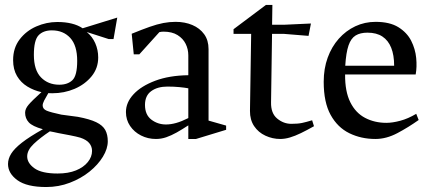

<svg xmlns="http://www.w3.org/2000/svg" viewBox="-20 -550 1755 776"><path d="M166.7 205.9Q88.6 205.9 50.5 178.4Q12.4 150.8 12.4 113Q12.4 91.7 25.2 71.1Q38 50.5 68.5 26.6Q99.1 2.7 153.3 -27.7Q111.1 -39.4 96.3 -55.5Q81.5 -71.6 81.5 -94.5Q81.5 -110 95.3 -126.4Q109.1 -142.8 147.5 -177.6Q117.3 -184.1 90.9 -200.1Q64.4 -216.1 48.7 -242.8Q33 -269.4 33 -307.1Q33 -356 59.4 -390.7Q85.8 -425.3 126.8 -443.2Q167.8 -461.1 211.5 -461.1Q244.3 -461.1 269.8 -454.7Q295.3 -448.4 314.1 -435.7L453.9 -478.9L438.8 -392H419.7L330.7 -420.6Q353 -402.6 365 -375.4Q376.9 -348.3 376.9 -317.7Q376.9 -274.3 350.2 -241.6Q323.5 -209 281.6 -191Q239.6 -173.1 191.5 -173.1Q187.7 -173.1 183.6 -173.3Q179.5 -173.4 175.3 -173.6Q164.6 -155.8 158.5 -143.7Q152.4 -131.6 152.4 -124Q152.4 -109.5 168.7 -102.6Q185 -95.8 227.8 -86.7L294.5 -77.8Q343 -68.7 369.1 -56Q395.1 -43.3 405.4 -24.7Q415.6 -6.1 415.6 21Q415.6 51.2 395.8 83.6Q376 116 341.7 143.7Q307.3 171.4 262.2 188.6Q217.2 205.9 166.7 205.9ZM212.7 151.3Q256.2 151.3 287.1 138.7Q318.1 126 335 104.9Q352 83.9 352 60Q352 42 340.7 28.4Q329.5 14.8 304.8 6.5Q289.4 2 263.9 -3Q238.4 -8.1 214.9 -12.3Q206.2 -14.2 197.9 -16Q189.6 -17.8 181.5 -19.2Q142.7 6.6 116.3 31.6Q89.9 56.7 89.9 82.1Q89.9 109.2 119.4 130.3Q148.9 151.3 212.7 151.3ZM219.6 -207.6Q253.6 -207.6 272.8 -226.1Q292 -244.6 292 -304Q292 -366.2 263.9 -396.8Q235.8 -427.3 189.6 -427.3Q154.8 -427.3 135.8 -407.3Q116.9 -387.3 116.9 -328.3Q116.9 -266.7 145.7 -237.2Q174.5 -207.6 219.6 -207.6Z M610.3 11.7Q577.8 11.7 550.1 -2.3Q522.4 -16.3 505.7 -41Q489 -65.7 489 -97.1Q489 -136 519.8 -169.1Q550.6 -202.3 607.4 -223.7Q664.2 -245 741.1 -246V-326Q741.1 -351.3 730.4 -372.8Q719.8 -394.3 697.6 -408.2Q675.4 -422.1 640.7 -422.1Q638.4 -422.1 632.5 -421.6Q626.6 -421.1 624.1 -420.1L543 -330.3H520.6L512.3 -413.6Q554.4 -430.8 584.8 -441.5Q615.2 -452.2 640.2 -457Q665.1 -461.7 689.7 -461.7Q727.3 -461.7 757.4 -448.9Q787.4 -436.2 805.2 -411.7Q822.9 -387.3 822.9 -351.3V-62.6L893.9 -42.4V-25.4L772.1 11.7H741.1V-43.3Q716.2 -27 694 -14.5Q671.8 -2.1 651.7 4.8Q631.5 11.7 610.3 11.7ZM650.7 -46.9Q670.2 -46.9 692 -53Q713.7 -59 741.1 -72.8V-193.1Q727.7 -195.7 705.4 -197.9Q683.1 -200.1 656.6 -200.1Q616.7 -200.1 591.4 -181.8Q566 -163.6 566 -126Q566 -86 591.9 -66.4Q617.7 -46.9 650.7 -46.9Z M1112.6 11.7Q1081.4 11.7 1052.8 -1.6Q1024.1 -14.8 1007 -40.4Q990 -66 990.3 -101.7L995.1 -413H923.9V-431.9L1054.7 -530H1080.9L1079.7 -450H1128.7L1236.7 -455L1227 -405L1128.7 -413H1079.5L1075.5 -136.6Q1074.5 -92.2 1100.2 -70.9Q1126 -49.5 1157.5 -49.5Q1183.8 -49.5 1200.8 -53.1Q1217.7 -56.7 1241.5 -63.9L1249 -39.9Q1220.1 -23.6 1196.2 -12Q1172.4 -0.4 1151.9 5.6Q1131.5 11.7 1112.6 11.7Z M1497.3 11.7Q1439.6 11.7 1391.9 -11.6Q1344.3 -34.9 1316.3 -85.6Q1288.3 -136.3 1288.3 -219.4Q1288.3 -272.9 1304.4 -317Q1320.4 -361 1349.2 -393.5Q1378 -425.9 1416 -443.8Q1454.1 -461.7 1498.1 -461.7Q1555.3 -461.7 1590.1 -440.1Q1624.9 -418.4 1641.8 -385.3Q1658.6 -352.2 1662.1 -315.8Q1665.6 -279.4 1660 -249.1H1374.8Q1374.1 -180.3 1395.8 -136.8Q1417.5 -93.4 1455.8 -73.5Q1494 -53.5 1541.6 -53.5Q1566.4 -53.5 1597.6 -61.9Q1628.9 -70.2 1662.3 -90L1672.1 -65Q1630.9 -35.7 1586.2 -12Q1541.5 11.7 1497.3 11.7ZM1375.4 -284.4H1573Q1573 -327.3 1561.1 -357Q1549.2 -386.7 1525.6 -402.3Q1502 -418 1465 -418Q1436.1 -418 1417.3 -406.6Q1398.5 -395.1 1388.6 -366.3Q1378.7 -337.5 1375.4 -284.4Z"/></svg>

Font: Ancizar Serif Light
Style: Regular
Weight: 300
Designer: Cesar Puertas, Viviana Monsalve, Julian Moncada, Julian Prieto, Jose Castro, Felipe Aragon, Mariel Hernandez, Sara Alarc
Version: Version 8.100